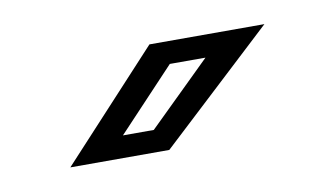

<svg xmlns="http://www.w3.org/2000/svg" viewBox="-32 -740 408 236"><g transform="rotate(-10 172.0 -622.0)"><path d="M41 -556 163 -688H306.5L164.5 -556ZM111.5 -583.5H150L228 -660H183.5Z"/></g></svg>

Font: Tourney Thin Medium
Style: Regular
Weight: 500
Version: Version 1.015